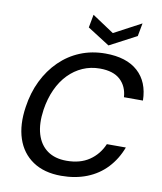

<svg xmlns="http://www.w3.org/2000/svg" viewBox="-98 -994 915 1085"><g transform="rotate(10 359.0 -452.0)"><path d="M327 12Q229 12 164 -32Q99 -76 73 -154.5Q47 -233 63 -337Q75 -420 108.5 -488.5Q142 -557 193.5 -607.5Q245 -658 311 -685Q377 -712 455 -712Q576 -712 641.5 -653Q707 -594 709 -487H600Q596 -549 556 -586Q516 -623 439 -623Q386 -623 340.5 -603Q295 -583 259 -546Q223 -509 199 -456.5Q175 -404 165 -339Q153 -257 170.5 -198.5Q188 -140 231.5 -108.5Q275 -77 342 -77Q420 -77 472.5 -112.5Q525 -148 551 -209H660Q634 -140 587 -90Q540 -40 474 -14Q408 12 327 12ZM631 -916 617 -841 463 -760 336 -841 350 -916 475 -833Z"/></g></svg>

Font: DM Sans 10pt Medium
Style: Italic
Weight: 500
Italic angle: -10°
Version: Version 4.004;gftools[0.9.30]